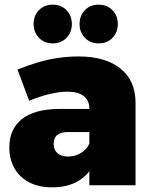

<svg xmlns="http://www.w3.org/2000/svg" viewBox="-20 -794 647 823"><path d="M271 -228Q241 -228 225.5 -215.5Q210 -203 210 -177Q210 -152 226 -137.5Q242 -123 271 -123Q292 -123 310 -130Q328 -137 342 -149.5Q356 -162 363 -179L388 -107Q368 -52 321 -21.5Q274 9 204 9Q146 9 105 -12.5Q64 -34 42 -72.5Q20 -111 20 -162Q20 -241 74 -283.5Q128 -326 230 -327H381V-228ZM363 -329Q363 -363 339 -382Q315 -401 269 -401Q236 -401 193 -391Q150 -381 105 -362L55 -496Q100 -514 144 -527Q188 -540 231.5 -546Q275 -552 317 -552Q432 -552 496.5 -500Q561 -448 561 -353V0H363ZM206 -774Q242 -774 265 -750.5Q288 -727 288 -691Q288 -655 265 -631.5Q242 -608 206 -608Q170 -608 147 -632Q124 -656 124 -691Q124 -727 147 -750.5Q170 -774 206 -774ZM403 -774Q439 -774 462 -750.5Q485 -727 485 -691Q485 -655 462 -631.5Q439 -608 403 -608Q367 -608 344 -632Q321 -656 321 -691Q321 -727 344 -750.5Q367 -774 403 -774Z"/></svg>

Font: Alexandria ExtraBold
Style: Regular
Weight: 800
Designer: Mohamed Gaber
Foundry: Kief Type Foundry
Version: Version 5.100